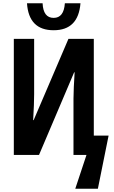

<svg xmlns="http://www.w3.org/2000/svg" viewBox="-20 -953 702 1181"><path d="M475 -933H379Q373 -843 310 -843Q246 -843 242 -933H146Q157 -767 310 -767Q462 -767 475 -933ZM582 208 648 -119H557V-714H401L187 -214H184Q190 -317 190 -374V-714H65V0H220L436 -508H439Q436 -458 434 -417.5Q432 -377 432 -346V0H512L443 208Z"/></svg>

Font: Noto Sans UI Condensed
Style: Bold
Weight: 700
Width: 3
Designer: Monotype Design Team
Foundry: Monotype Imaging Inc.
Version: 1.001